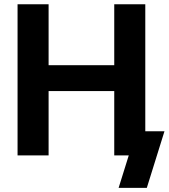

<svg xmlns="http://www.w3.org/2000/svg" viewBox="-20 -748 811 924"><path d="M64.5 0V-727.5H213.9V-434.1H529.8V-727.5H679.2V0H529.8V-309.6H213.9V0ZM550.8 156.2 599.6 0H559.6V-116.2H771.5L686.5 156.2Z"/></svg>

Font: Inter 16pt
Style: Bold
Weight: 700
Version: Version 4.001;git-66647c0bb